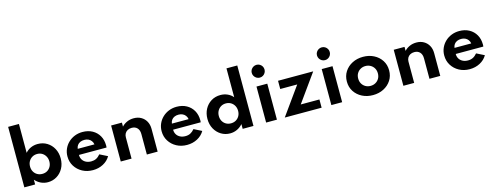

<svg xmlns="http://www.w3.org/2000/svg" viewBox="-23 -1740 6776 2637"><g transform="rotate(-15 3365.0 -422.0)"><path d="M424 16Q371 16 324.5 -6Q278 -28 244 -67.5V0H90.5V-860H244V-449.5Q274.5 -486.5 320.5 -507.2Q366.5 -528 420 -528Q494 -528 552 -492.2Q610 -456.5 643 -395.2Q676 -334 676 -256Q676 -176.5 642 -115Q608 -53.5 550.8 -18.8Q493.5 16 424 16ZM378 -114.5Q418.5 -114.5 449 -132.8Q479.5 -151 497 -182.8Q514.5 -214.5 514.5 -255Q514.5 -296 496.5 -328.2Q478.5 -360.5 448 -379Q417.5 -397.5 378 -397.5Q338.5 -397.5 307.2 -379Q276 -360.5 258 -328.5Q240 -296.5 240 -255Q240 -214.5 257.8 -182.8Q275.5 -151 306.8 -132.8Q338 -114.5 378 -114.5Z M1063.5 16Q980.5 16 914.8 -19.8Q849 -55.5 810.5 -117Q772 -178.5 772 -256Q772 -313 793.8 -362.5Q815.5 -412 854.5 -449.2Q893.5 -486.5 945 -507.2Q996.5 -528 1056.5 -528Q1136.5 -528 1196.8 -494.8Q1257 -461.5 1290.8 -402.5Q1324.5 -343.5 1324.5 -265Q1324.5 -258.5 1324.2 -253.8Q1324 -249 1322.5 -236H930Q930 -197 947.8 -168Q965.5 -139 997.5 -122.8Q1029.5 -106.5 1072 -106.5Q1112 -106.5 1142.8 -122Q1173.5 -137.5 1202 -171.5L1312.5 -116Q1276.5 -54 1210.5 -19Q1144.5 16 1063.5 16ZM935.5 -321H1173.5Q1168.5 -350.5 1152.2 -372Q1136 -393.5 1111 -405Q1086 -416.5 1054.5 -416.5Q1021 -416.5 995.5 -405Q970 -393.5 954.5 -372Q939 -350.5 935.5 -321Z M1461.5 0V-512H1615V-455Q1644.5 -488 1688.8 -508Q1733 -528 1786.5 -528Q1845.5 -528 1890.2 -502.2Q1935 -476.5 1960.5 -430.8Q1986 -385 1986 -324V0H1832.5V-291.5Q1832.5 -346.5 1803.8 -377.2Q1775 -408 1725 -408Q1691 -408 1666.2 -394.2Q1641.5 -380.5 1628.2 -356.8Q1615 -333 1615 -303V0Z M2402.5 16Q2319.5 16 2253.8 -19.8Q2188 -55.5 2149.5 -117Q2111 -178.5 2111 -256Q2111 -313 2132.8 -362.5Q2154.5 -412 2193.5 -449.2Q2232.5 -486.5 2284 -507.2Q2335.5 -528 2395.5 -528Q2475.5 -528 2535.8 -494.8Q2596 -461.5 2629.8 -402.5Q2663.5 -343.5 2663.5 -265Q2663.5 -258.5 2663.2 -253.8Q2663 -249 2661.5 -236H2269Q2269 -197 2286.8 -168Q2304.5 -139 2336.5 -122.8Q2368.5 -106.5 2411 -106.5Q2451 -106.5 2481.8 -122Q2512.5 -137.5 2541 -171.5L2651.5 -116Q2615.5 -54 2549.5 -19Q2483.5 16 2402.5 16ZM2274.5 -321H2512.5Q2507.5 -350.5 2491.2 -372Q2475 -393.5 2450 -405Q2425 -416.5 2393.5 -416.5Q2360 -416.5 2334.5 -405Q2309 -393.5 2293.5 -372Q2278 -350.5 2274.5 -321Z M3014.5 16Q2945 16 2887.8 -18.8Q2830.5 -53.5 2796.5 -115Q2762.5 -176.5 2762.5 -256Q2762.5 -334 2795.5 -395.2Q2828.5 -456.5 2886.2 -492.2Q2944 -528 3018.5 -528Q3072.5 -528 3118.5 -507.2Q3164.5 -486.5 3195 -449.5V-860H3348.5V0H3195V-67.5Q3161 -28 3114.5 -6Q3068 16 3014.5 16ZM3060.5 -114.5Q3101 -114.5 3132 -132.8Q3163 -151 3180.8 -183Q3198.5 -215 3198.5 -255.5Q3198.5 -296.5 3180.8 -328.5Q3163 -360.5 3132 -379Q3101 -397.5 3061 -397.5Q3021.5 -397.5 2990.8 -379Q2960 -360.5 2942 -328.2Q2924 -296 2924 -255Q2924 -214.5 2941.5 -182.8Q2959 -151 2990 -132.8Q3021 -114.5 3060.5 -114.5Z M3528.5 0V-512H3682V0ZM3605.5 -618.5Q3580.5 -618.5 3559.8 -630.8Q3539 -643 3526.5 -664Q3514 -685 3514 -710Q3514 -735 3526.5 -755.5Q3539 -776 3559.8 -788.2Q3580.5 -800.5 3605.5 -800.5Q3630.5 -800.5 3651 -788.2Q3671.5 -776 3683.8 -755.5Q3696 -735 3696 -710Q3696 -685 3683.8 -664Q3671.5 -643 3651 -630.8Q3630.5 -618.5 3605.5 -618.5Z M3793.5 0 4076.5 -395H3835V-512H4335L4052 -117H4317.5V0Z M4456 0V-512H4609.5V0ZM4533 -618.5Q4508 -618.5 4487.2 -630.8Q4466.5 -643 4454 -664Q4441.5 -685 4441.5 -710Q4441.5 -735 4454 -755.5Q4466.5 -776 4487.2 -788.2Q4508 -800.5 4533 -800.5Q4558 -800.5 4578.5 -788.2Q4599 -776 4611.2 -755.5Q4623.5 -735 4623.5 -710Q4623.5 -685 4611.2 -664Q4599 -643 4578.5 -630.8Q4558 -618.5 4533 -618.5Z M5045.5 16Q4961 16 4893 -18.8Q4825 -53.5 4785 -114.8Q4745 -176 4745 -256Q4745 -336 4784.8 -397.2Q4824.5 -458.5 4892.8 -493.2Q4961 -528 5045.5 -528Q5130.5 -528 5198.5 -493.2Q5266.5 -458.5 5306.2 -397.2Q5346 -336 5346 -256Q5346 -176 5306.2 -114.8Q5266.5 -53.5 5198.5 -18.8Q5130.5 16 5045.5 16ZM5046 -115Q5085 -115 5117 -133Q5149 -151 5167.5 -182.8Q5186 -214.5 5186 -256Q5186 -297.5 5167.5 -329.2Q5149 -361 5117 -379Q5085 -397 5046 -397Q5006.5 -397 4974.8 -379Q4943 -361 4924.5 -329.2Q4906 -297.5 4906 -256Q4906 -214.5 4924.5 -182.8Q4943 -151 4974.8 -133Q5006.5 -115 5046 -115Z M5480 0V-512H5633.5V-455Q5663 -488 5707.2 -508Q5751.5 -528 5805 -528Q5864 -528 5908.8 -502.2Q5953.5 -476.5 5979 -430.8Q6004.5 -385 6004.5 -324V0H5851V-291.5Q5851 -346.5 5822.2 -377.2Q5793.5 -408 5743.5 -408Q5709.5 -408 5684.8 -394.2Q5660 -380.5 5646.8 -356.8Q5633.5 -333 5633.5 -303V0Z M6421 16Q6338 16 6272.2 -19.8Q6206.5 -55.5 6168 -117Q6129.5 -178.5 6129.5 -256Q6129.5 -313 6151.2 -362.5Q6173 -412 6212 -449.2Q6251 -486.5 6302.5 -507.2Q6354 -528 6414 -528Q6494 -528 6554.2 -494.8Q6614.5 -461.5 6648.2 -402.5Q6682 -343.5 6682 -265Q6682 -258.5 6681.8 -253.8Q6681.5 -249 6680 -236H6287.5Q6287.5 -197 6305.2 -168Q6323 -139 6355 -122.8Q6387 -106.5 6429.5 -106.5Q6469.5 -106.5 6500.2 -122Q6531 -137.5 6559.5 -171.5L6670 -116Q6634 -54 6568 -19Q6502 16 6421 16ZM6293 -321H6531Q6526 -350.5 6509.8 -372Q6493.5 -393.5 6468.5 -405Q6443.5 -416.5 6412 -416.5Q6378.5 -416.5 6353 -405Q6327.5 -393.5 6312 -372Q6296.5 -350.5 6293 -321Z"/></g></svg>

Font: Spartan Thin
Style: Bold
Weight: 700
Version: Version 1.004